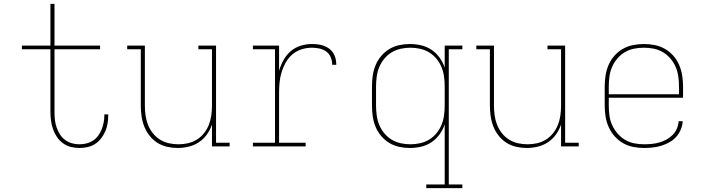

<svg xmlns="http://www.w3.org/2000/svg" viewBox="-20 -755 3640 990"><path d="M389 8Q367 8 345 2.5Q323 -3 304.5 -16.5Q286 -30 273.5 -49Q261 -68 253.5 -89Q246 -110 243 -132.5Q240 -155 240 -178V-501H93V-520H240V-735H261V-520H496V-501H261V-178Q261 -158 263 -138Q265 -118 271.5 -99Q278 -80 288.5 -63Q299 -46 315 -34Q331 -22 350 -16.5Q369 -11 389 -11Q408 -11 426 -15.5Q444 -20 459.5 -30Q475 -40 486 -55Q497 -70 504 -87.5Q511 -105 514.5 -123Q518 -141 518 -160V-165H538V-159Q538 -138 534.5 -117Q531 -96 522.5 -77Q514 -58 501 -41Q488 -24 470 -12.5Q452 -1 431 3.5Q410 8 389 8Z M897 8Q869 8 842 2Q815 -4 792 -18.5Q769 -33 751.5 -55Q734 -77 724 -102.5Q714 -128 710 -155.5Q706 -183 706 -210V-501H636V-520H727V-210Q727 -185 730.5 -160Q734 -135 743 -112Q752 -89 767.5 -69Q783 -49 804.5 -35.5Q826 -22 850.5 -16.5Q875 -11 900 -11Q925 -11 949.5 -16.5Q974 -22 995.5 -35.5Q1017 -49 1032.5 -69Q1048 -89 1057 -112Q1066 -135 1069.5 -160Q1073 -185 1073 -210V-501H1003V-520H1094V-19H1164V0H1073V-113Q1064 -86 1047 -62Q1030 -38 1006 -22Q982 -6 953.5 1Q925 8 897 8Z M1284 0V-19H1398V-501H1284V-520H1419V-390Q1427 -418 1441.5 -444.5Q1456 -471 1478.5 -490.5Q1501 -510 1529.5 -519Q1558 -528 1588 -528Q1604 -528 1619.5 -526Q1635 -524 1649.5 -519Q1664 -514 1677 -504.5Q1690 -495 1698.5 -481.5Q1707 -468 1710.5 -452.5Q1714 -437 1714 -421H1693Q1693 -441 1685.5 -459.5Q1678 -478 1662 -489.5Q1646 -501 1626.5 -505Q1607 -509 1588 -509Q1561 -509 1534.5 -500.5Q1508 -492 1487.5 -474.5Q1467 -457 1453.5 -433Q1440 -409 1432 -383Q1424 -357 1421.5 -330Q1419 -303 1419 -276V-19H1556V0Z M2178 215V196H2273V-114Q2264 -86 2246.5 -62Q2229 -38 2204.5 -21.5Q2180 -5 2151 1.5Q2122 8 2093 8Q2065 8 2037.5 2Q2010 -4 1986.5 -18.5Q1963 -33 1945 -54.5Q1927 -76 1916.5 -101.5Q1906 -127 1902 -154.5Q1898 -182 1898 -210V-310Q1898 -338 1902 -365.5Q1906 -393 1916.5 -418.5Q1927 -444 1945 -465.5Q1963 -487 1986.5 -501.5Q2010 -516 2037.5 -522Q2065 -528 2093 -528Q2122 -528 2151 -521.5Q2180 -515 2204.5 -498.5Q2229 -482 2246.5 -458Q2264 -434 2273 -406V-520H2364V-501H2294V196H2364V215ZM2096 -11Q2121 -11 2146 -16.5Q2171 -22 2192.5 -35Q2214 -48 2230.5 -68Q2247 -88 2256.5 -111Q2266 -134 2269.5 -159.5Q2273 -185 2273 -210V-310Q2273 -335 2269.5 -360.5Q2266 -386 2256.5 -409Q2247 -432 2230.5 -452Q2214 -472 2192.5 -485Q2171 -498 2146 -503.5Q2121 -509 2096 -509Q2071 -509 2046 -503.5Q2021 -498 1999.5 -485Q1978 -472 1961.5 -452Q1945 -432 1935.5 -409Q1926 -386 1922.5 -360.5Q1919 -335 1919 -310V-210Q1919 -185 1922.5 -159.5Q1926 -134 1935.5 -111Q1945 -88 1961.5 -68Q1978 -48 1999.5 -35Q2021 -22 2046 -16.5Q2071 -11 2096 -11Z M2697 8Q2669 8 2642 2Q2615 -4 2592 -18.5Q2569 -33 2551.5 -55Q2534 -77 2524 -102.5Q2514 -128 2510 -155.5Q2506 -183 2506 -210V-501H2436V-520H2527V-210Q2527 -185 2530.5 -160Q2534 -135 2543 -112Q2552 -89 2567.5 -69Q2583 -49 2604.5 -35.5Q2626 -22 2650.5 -16.5Q2675 -11 2700 -11Q2725 -11 2749.5 -16.5Q2774 -22 2795.5 -35.5Q2817 -49 2832.5 -69Q2848 -89 2857 -112Q2866 -135 2869.5 -160Q2873 -185 2873 -210V-501H2803V-520H2894V-19H2964V0H2873V-113Q2864 -86 2847 -62Q2830 -38 2806 -22Q2782 -6 2753.5 1Q2725 8 2697 8Z M3301 8Q3273 8 3245 2.5Q3217 -3 3192.5 -17Q3168 -31 3149 -52.5Q3130 -74 3118.5 -100Q3107 -126 3102.5 -154Q3098 -182 3098 -210V-310Q3098 -338 3102.5 -366Q3107 -394 3118 -420Q3129 -446 3148 -467.5Q3167 -489 3191.5 -503Q3216 -517 3244 -522.5Q3272 -528 3300 -528Q3328 -528 3356 -522.5Q3384 -517 3408.5 -503Q3433 -489 3452 -467.5Q3471 -446 3482 -420Q3493 -394 3497.5 -366Q3502 -338 3502 -310V-251H3119V-210Q3119 -184 3122.5 -158.5Q3126 -133 3136.5 -110Q3147 -87 3164 -67Q3181 -47 3203 -34Q3225 -21 3250.5 -16Q3276 -11 3301 -11Q3321 -11 3341 -13Q3361 -15 3380 -20.5Q3399 -26 3416.5 -35.5Q3434 -45 3448 -59Q3462 -73 3470 -91.5Q3478 -110 3479 -130H3500Q3499 -108 3490 -86.5Q3481 -65 3466 -48.5Q3451 -32 3431 -21Q3411 -10 3389.5 -3.5Q3368 3 3346 5.5Q3324 8 3301 8ZM3119 -269H3481V-310Q3481 -336 3477.5 -361Q3474 -386 3464 -409.5Q3454 -433 3437 -453Q3420 -473 3398 -486Q3376 -499 3351 -504Q3326 -509 3300 -509Q3274 -509 3249 -504Q3224 -499 3202 -486Q3180 -473 3163 -453Q3146 -433 3136 -409.5Q3126 -386 3122.5 -361Q3119 -336 3119 -310Z"/></svg>

Font: Iosevka HT Thin Extended
Style: Regular
Weight: 100
Width: 7
Monospace: yes
Designer: Belleve Invis
Foundry: Belleve Invis
Version: Version 32.3.0; ttfautohint (v1.8.4)